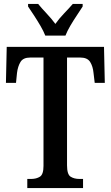

<svg xmlns="http://www.w3.org/2000/svg" viewBox="-20 -951 560 971"><path d="M118 0V-46H137Q164 -46 182 -57.5Q200 -69 200 -112V-660H133Q97 -660 83.5 -637.5Q70 -615 66 -582L61 -532H10L14 -714H506L510 -532H459L453 -582Q450 -615 436 -637.5Q422 -660 386 -660H319V-115Q319 -69 337 -57.5Q355 -46 382 -46H400V0ZM209 -771Q200 -794 184.5 -820.5Q169 -847 152 -873Q135 -899 122 -918V-931H173Q191 -909 216 -882.5Q241 -856 260 -830Q278 -856 303.5 -882.5Q329 -909 348 -931H398V-918Q386 -899 368.5 -873Q351 -847 335.5 -820.5Q320 -794 311 -771Z"/></svg>

Font: Noto Serif Tamil ExtraCondensed SemiBold
Style: Regular
Weight: 600
Width: 2
Designer: Indian Type Foundry, Tom Grace, and the Monotype Design Team
Foundry: Monotype Imaging Inc.
Version: Version 2.004; ttfautohint (v1.8.4.7-5d5b)